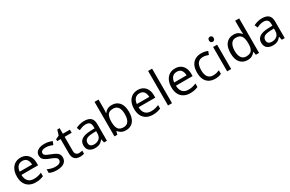

<svg xmlns="http://www.w3.org/2000/svg" viewBox="174 -2206 5532 3661"><g transform="rotate(-30 2940.0 -375.0)"><path d="M292 -546Q361 -546 410.5 -516Q460 -486 486.5 -431.5Q513 -377 513 -304V-251H146Q148 -160 192.5 -112.5Q237 -65 317 -65Q368 -65 407.5 -74.5Q447 -84 489 -102V-25Q448 -7 408 1.5Q368 10 313 10Q237 10 178.5 -21Q120 -52 87.5 -113.5Q55 -175 55 -264Q55 -352 84.5 -415Q114 -478 167.5 -512Q221 -546 292 -546ZM291 -474Q228 -474 191.5 -433.5Q155 -393 148 -321H421Q420 -389 389 -431.5Q358 -474 291 -474Z M998 -148Q998 -96 972 -61Q946 -26 898 -8Q850 10 784 10Q728 10 687.5 1Q647 -8 616 -24V-104Q648 -88 693.5 -74.5Q739 -61 786 -61Q853 -61 883 -82.5Q913 -104 913 -140Q913 -160 902 -176Q891 -192 862.5 -208Q834 -224 781 -244Q729 -264 692 -284Q655 -304 635 -332Q615 -360 615 -404Q615 -472 670.5 -509Q726 -546 816 -546Q865 -546 907.5 -536.5Q950 -527 987 -510L957 -440Q923 -454 886 -464Q849 -474 810 -474Q756 -474 727.5 -456.5Q699 -439 699 -409Q699 -387 712 -371.5Q725 -356 755.5 -341.5Q786 -327 837 -307Q888 -288 924 -268Q960 -248 979 -219.5Q998 -191 998 -148Z M1307 -62Q1327 -62 1348 -65.5Q1369 -69 1382 -73V-6Q1368 1 1342 5.5Q1316 10 1292 10Q1250 10 1214.5 -4.5Q1179 -19 1157 -55Q1135 -91 1135 -156V-468H1059V-510L1136 -545L1171 -659H1223V-536H1378V-468H1223V-158Q1223 -109 1246.5 -85.5Q1270 -62 1307 -62Z M1692 -545Q1790 -545 1837 -502Q1884 -459 1884 -365V0H1820L1803 -76H1799Q1776 -47 1751.5 -27.5Q1727 -8 1695.5 1Q1664 10 1619 10Q1546 10 1498 -28.5Q1450 -67 1450 -149Q1450 -229 1513 -272.5Q1576 -316 1707 -320L1798 -323V-355Q1798 -422 1769 -448Q1740 -474 1687 -474Q1645 -474 1607 -461.5Q1569 -449 1536 -433L1509 -499Q1544 -518 1592 -531.5Q1640 -545 1692 -545ZM1718 -259Q1618 -255 1579.5 -227Q1541 -199 1541 -148Q1541 -103 1568.5 -82Q1596 -61 1639 -61Q1707 -61 1752 -98.5Q1797 -136 1797 -214V-262Z M2138 -575Q2138 -541 2136.5 -511.5Q2135 -482 2133 -465H2138Q2161 -499 2201 -522Q2241 -545 2304 -545Q2404 -545 2464.5 -475.5Q2525 -406 2525 -268Q2525 -176 2497.5 -114Q2470 -52 2420 -21Q2370 10 2304 10Q2241 10 2201 -13Q2161 -36 2138 -68H2131L2113 0H2050V-760H2138ZM2289 -472Q2204 -472 2171 -423Q2138 -374 2138 -271V-267Q2138 -168 2170.5 -115.5Q2203 -63 2291 -63Q2363 -63 2398.5 -116Q2434 -169 2434 -269Q2434 -472 2289 -472Z M2872 -546Q2941 -546 2990.5 -516Q3040 -486 3066.5 -431.5Q3093 -377 3093 -304V-251H2726Q2728 -160 2772.5 -112.5Q2817 -65 2897 -65Q2948 -65 2987.5 -74.5Q3027 -84 3069 -102V-25Q3028 -7 2988 1.5Q2948 10 2893 10Q2817 10 2758.5 -21Q2700 -52 2667.5 -113.5Q2635 -175 2635 -264Q2635 -352 2664.5 -415Q2694 -478 2747.5 -512Q2801 -546 2872 -546ZM2871 -474Q2808 -474 2771.5 -433.5Q2735 -393 2728 -321H3001Q3000 -389 2969 -431.5Q2938 -474 2871 -474Z M3317 0H3229V-760H3317Z M3694 -546Q3763 -546 3812.5 -516Q3862 -486 3888.5 -431.5Q3915 -377 3915 -304V-251H3548Q3550 -160 3594.5 -112.5Q3639 -65 3719 -65Q3770 -65 3809.5 -74.5Q3849 -84 3891 -102V-25Q3850 -7 3810 1.5Q3770 10 3715 10Q3639 10 3580.5 -21Q3522 -52 3489.5 -113.5Q3457 -175 3457 -264Q3457 -352 3486.5 -415Q3516 -478 3569.5 -512Q3623 -546 3694 -546ZM3693 -474Q3630 -474 3593.5 -433.5Q3557 -393 3550 -321H3823Q3822 -389 3791 -431.5Q3760 -474 3693 -474Z M4266 10Q4195 10 4139.5 -19Q4084 -48 4052.5 -109Q4021 -170 4021 -265Q4021 -364 4054 -426Q4087 -488 4143.5 -517Q4200 -546 4272 -546Q4313 -546 4351 -537.5Q4389 -529 4413 -517L4386 -444Q4362 -453 4330 -461Q4298 -469 4270 -469Q4216 -469 4181 -446Q4146 -423 4129 -378Q4112 -333 4112 -266Q4112 -202 4129 -157Q4146 -112 4180 -89Q4214 -66 4265 -66Q4309 -66 4342.5 -75Q4376 -84 4404 -97V-19Q4377 -5 4344.5 2.5Q4312 10 4266 10Z M4619 -536V0H4531V-536ZM4576 -737Q4596 -737 4611.5 -723.5Q4627 -710 4627 -681Q4627 -653 4611.5 -639Q4596 -625 4576 -625Q4554 -625 4539 -639Q4524 -653 4524 -681Q4524 -710 4539 -723.5Q4554 -737 4576 -737Z M4979 10Q4879 10 4819 -59.5Q4759 -129 4759 -267Q4759 -405 4819.5 -475.5Q4880 -546 4980 -546Q5042 -546 5081.5 -523Q5121 -500 5146 -467H5152Q5151 -480 5148.5 -505.5Q5146 -531 5146 -546V-760H5234V0H5163L5150 -72H5146Q5122 -38 5082 -14Q5042 10 4979 10ZM4993 -63Q5078 -63 5112.5 -109.5Q5147 -156 5147 -250V-266Q5147 -366 5114 -419.5Q5081 -473 4992 -473Q4921 -473 4885.5 -416.5Q4850 -360 4850 -265Q4850 -169 4885.5 -116Q4921 -63 4993 -63Z M5607 -545Q5705 -545 5752 -502Q5799 -459 5799 -365V0H5735L5718 -76H5714Q5691 -47 5666.5 -27.5Q5642 -8 5610.5 1Q5579 10 5534 10Q5461 10 5413 -28.5Q5365 -67 5365 -149Q5365 -229 5428 -272.5Q5491 -316 5622 -320L5713 -323V-355Q5713 -422 5684 -448Q5655 -474 5602 -474Q5560 -474 5522 -461.5Q5484 -449 5451 -433L5424 -499Q5459 -518 5507 -531.5Q5555 -545 5607 -545ZM5633 -259Q5533 -255 5494.5 -227Q5456 -199 5456 -148Q5456 -103 5483.5 -82Q5511 -61 5554 -61Q5622 -61 5667 -98.5Q5712 -136 5712 -214V-262Z"/></g></svg>

Font: Noto Sans Cherokee
Style: Regular
Weight: 400
Designer: Monotype Design Team
Foundry: Monotype Imaging Inc.
Version: Version 2.001